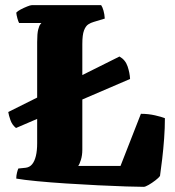

<svg xmlns="http://www.w3.org/2000/svg" viewBox="-20 -724 680 744"><path d="M42 -228Q27 -240 20.5 -258.5Q14 -277 12 -290L443 -505Q466 -492 474.5 -466.5Q483 -441 484 -418ZM537 0Q516 0 468.5 -1.5Q421 -3 360 -6Q299 -9 237 -13Q175 -17 123 -22Q71 -27 43 -32Q43 -44 46 -55.5Q49 -67 51 -71L80 -74Q95 -76 104.5 -87.5Q114 -99 119 -119.5Q124 -140 124 -169V-561Q124 -594 128 -609.5Q132 -625 136.5 -630Q141 -635 140 -635H54Q51 -640 47.5 -652.5Q44 -665 43 -675Q48 -681 60.5 -687.5Q73 -694 85.5 -699Q98 -704 103 -704H372Q377 -697 381 -683Q385 -669 386 -652L343 -639Q332 -636 322 -629.5Q312 -623 305.5 -606Q299 -589 299 -553V-144Q299 -122 293.5 -104.5Q288 -87 283 -81H447L526 -283Q555 -283 581 -277Q607 -271 619 -266Q619 -228 616 -187Q613 -146 608.5 -108Q604 -70 600 -42Q595 -35 582 -25Q569 -15 556 -7.5Q543 0 537 0Z"/></svg>

Font: Texturina 12pt Black
Style: Regular
Weight: 900
Designer: Guillermo Torres Carreño
Foundry: Omnibus-Type
Version: Version 1.002